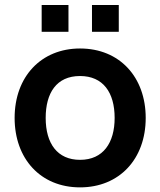

<svg xmlns="http://www.w3.org/2000/svg" viewBox="-20 -754 658 788"><path d="M308.5 15C470 15 578 -101.5 578 -270C578 -437 471.5 -555 308.5 -555C149 -555 40 -439.5 40 -270C40 -103 146 15 308.5 15ZM151 -623.5H261V-733.5H151ZM167.5 -270C167.5 -372 211.5 -442 308.5 -442C403 -442 450.5 -374.5 450.5 -270C450.5 -168.5 404 -98 308.5 -98C215.5 -98 167.5 -165 167.5 -270ZM357.5 -623.5H467.5V-733.5H357.5Z"/></svg>

Font: Eudonet
Style: Bold
Weight: 700
Designer: Mikhail Sharanda
Foundry: Mikhail Sharanda
Version: Version 4.503;Glyphs 3.1.2 (3151)